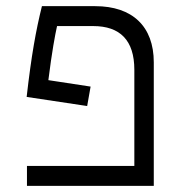

<svg xmlns="http://www.w3.org/2000/svg" viewBox="-20 -606 626 626"><path d="M275.4 -323.7 137.7 -344.7C149.4 -438.5 159.7 -492.7 166 -521H283.7C371.1 -521 418 -475.1 418 -378.4V-64.9H67.9V0H481.4V-402.8C481.4 -520 411.6 -585.9 290.5 -585.9H116.7C97.2 -507.3 82.5 -426.8 66.9 -290L264.2 -260.3Z"/></svg>

Font: Cascadia Code Light
Style: Regular
Weight: 300
Monospace: yes
Designer: Aaron Bell
Foundry: Saja Typeworks
Version: Version 2404.023